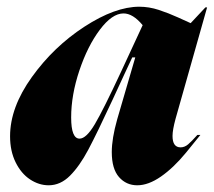

<svg xmlns="http://www.w3.org/2000/svg" viewBox="-20 -540 637 572"><path d="M341 -327 405 -465Q376 -500 348 -500Q314 -500 277.5 -451.5Q241 -403 216.5 -330Q192 -257 192 -190Q192 -127 217 -127Q237 -127 262.5 -170Q288 -213 341 -327ZM395 -520Q424 -520 453 -510.5Q482 -501 510.5 -488Q539 -475 548 -471L592 -518H597L503 -186Q494 -153 494 -135Q494 -101 518 -101Q530 -101 540.5 -110Q551 -119 568 -138H577Q571 -130 534 -85Q497 -40 459.5 -14Q422 12 389 12Q356 12 334.5 -12.5Q313 -37 313 -87Q313 -127 329 -184L383 -369H374L352 -322Q318 -248 315 -242Q269 -143 243 -94Q217 -45 188.5 -16.5Q160 12 125 12Q96 12 69.5 -5.5Q43 -23 26.5 -56.5Q10 -90 10 -134Q10 -220 75 -310.5Q140 -401 231.5 -460.5Q323 -520 395 -520Z"/></svg>

Font: Nyght Serif Dark Italic
Style: Regular
Weight: 800
Italic angle: -16°
Designer: Maksym Kobuzan
Version: Version 0.400